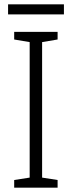

<svg xmlns="http://www.w3.org/2000/svg" viewBox="-20 -860 329 880"><path d="M244 0H45V-35L116 -46V-667L45 -679V-714H244V-679L173 -667V-46L244 -35ZM273 -840V-794H17V-840Z"/></svg>

Font: Noto Sans Thai SemiCondensed Light
Style: Regular
Weight: 300
Width: 4
Designer: Monotype Design Team
Foundry: Monotype Imaging Inc.
Version: Version 2.001